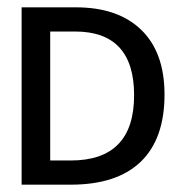

<svg xmlns="http://www.w3.org/2000/svg" viewBox="-20 -505 512 524"><path d="M429 -247Q429 -126 364 -63.5Q299 -1 173 -1H39V-485H187Q302 -485 365.5 -423.5Q429 -362 429 -247ZM346 -245Q346 -419 185 -419H117V-67H173Q346 -67 346 -245Z"/></svg>

Font: Shorif Bongobondhu UNICODE
Style: Bold
Weight: 700
Designer: Shorif Uddin Shishir, Shorif art & Design, e-mail : shorifart@gmail.com, facebook : Shorif2001
Foundry: Lipighor Font Foundry
Version: Designed By Shorif Uddin Shishir | Build By Niladri